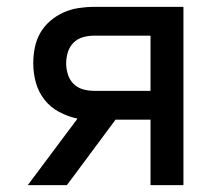

<svg xmlns="http://www.w3.org/2000/svg" viewBox="-20 -540 640 560"><path d="M61 0 206 -194Q178 -200 152.5 -213.5Q127 -227 109.5 -249.5Q92 -272 84.5 -299.5Q77 -327 77 -355Q77 -378 81.5 -401Q86 -424 97.5 -444Q109 -464 126.5 -479Q144 -494 165 -503.5Q186 -513 209 -516.5Q232 -520 255 -520H515V0H419V-191H317L193 -24L175 0ZM419 -275V-436H255Q238 -436 222 -431.5Q206 -427 194.5 -415.5Q183 -404 178 -388Q173 -372 173 -355Q173 -339 178 -323Q183 -307 194.5 -295.5Q206 -284 222 -279.5Q238 -275 255 -275Z"/></svg>

Font: Iosevka Aile Medium
Style: Regular
Weight: 500
Designer: Belleve Invis
Foundry: Belleve Invis
Version: Version 27.3.5; ttfautohint (v1.8.4)